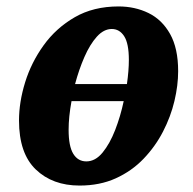

<svg xmlns="http://www.w3.org/2000/svg" viewBox="-20 -566 598 596"><path d="M227 10Q143 10 91 -40Q39 -90 39 -192Q39 -249 58 -310.5Q77 -372 115.5 -425.5Q154 -479 212 -512.5Q270 -546 348 -546Q399 -546 441 -525.5Q483 -505 508 -460.5Q533 -416 533 -345Q533 -301 521.5 -252.5Q510 -204 486 -157.5Q462 -111 425.5 -73Q389 -35 339.5 -12.5Q290 10 227 10ZM327 -476Q302 -476 280.5 -452Q259 -428 242 -389Q225 -350 213 -305H374Q380 -347 380 -380Q380 -431 365.5 -453.5Q351 -476 327 -476ZM248 -65Q276 -65 298.5 -92.5Q321 -120 337.5 -162.5Q354 -205 364 -252H202Q193 -203 193 -163Q193 -112 207.5 -88.5Q222 -65 248 -65Z"/></svg>

Font: Noto Serif Condensed ExtraBold
Style: Italic
Weight: 800
Width: 3
Italic angle: -12°
Designer: Monotype Design Team
Foundry: Monotype Imaging Inc.
Version: Version 2.014; ttfautohint (v1.8.4.7-5d5b)